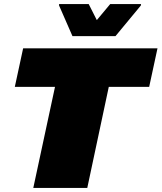

<svg xmlns="http://www.w3.org/2000/svg" viewBox="-20 -926 796 946"><path d="M144 0 251 -498H53L94 -688H756L715 -498H516L410 0ZM337 -748 271 -899V-906H417L457 -827L523 -906H675L674 -899L549 -748Z"/></svg>

Font: Saira Expanded Black
Style: Italic
Weight: 900
Width: 7
Italic angle: -12°
Designer: Hector Gatti with collaboration of the Omnibus-Type team
Foundry: Omnibus-Type
Version: Version 1.101